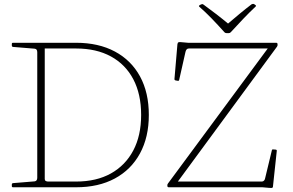

<svg xmlns="http://www.w3.org/2000/svg" viewBox="-20 -950 1485 974"><path d="M1276 -924Q1281 -921 1277 -917Q1246 -888 1216 -856.5Q1186 -825 1151 -787Q1147 -782 1141 -782H1129Q1123 -782 1119 -786Q1084 -825 1053.5 -856.5Q1023 -888 991 -916Q987 -920 992 -923Q994 -925 996.5 -926Q999 -927 1002 -928Q1006 -931 1012 -927Q1041 -906 1075.5 -879.5Q1110 -853 1146 -823H1128Q1163 -853 1195 -879.5Q1227 -906 1256 -928Q1262 -931 1267 -930Q1269 -929 1271.5 -927.5Q1274 -926 1276 -924ZM169 0V-733H207V-42Q207 -35 212 -32Q217 -29 224 -29H366Q469 -29 542.5 -70Q616 -111 656 -186.5Q696 -262 696 -367Q696 -472 656.5 -547.5Q617 -623 543 -663.5Q469 -704 366 -704H207V-733H366Q480 -733 563 -688.5Q646 -644 690.5 -562Q735 -480 735 -367Q735 -254 690 -171.5Q645 -89 562.5 -44.5Q480 0 366 0ZM40 -727Q40 -733 46 -733H207V-511H169V-685Q169 -693 166 -697.5Q163 -702 156 -703L46 -712Q40 -713 40 -719ZM46 0Q40 0 40 -6V-14Q40 -20 46 -21L156 -30Q163 -31 166 -36Q169 -41 169 -48V-222H207V0ZM836 0Q830 0 829 -6V-8Q828 -14 832 -19L1347 -716L1346 -704H938Q931 -704 927 -699.5Q923 -695 921 -687L889 -545Q888 -539 882 -540L871 -542Q865 -543 865 -549L880 -725Q881 -730 882 -732.5Q883 -735 887.5 -736Q892 -737 900 -736L934 -733H1381Q1387 -733 1388 -727V-724Q1389 -718 1385 -713L869 -11L848 -29H1308Q1315 -29 1319.5 -34Q1324 -39 1325 -46L1359 -187Q1360 -193 1366 -192L1379 -191Q1385 -190 1384 -184L1365 -7Q1365 -2 1363.5 0.5Q1362 3 1358 3.5Q1354 4 1345 3L1311 0Z"/></svg>

Font: Hahmlet Thin
Style: Regular
Weight: 250
Version: Version 1.002